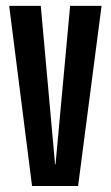

<svg xmlns="http://www.w3.org/2000/svg" viewBox="-20 -618 370 638"><path d="M86.5 0H239.5L317.5 -598.5H213L164.5 -72H163L115.5 -598.5H10.5Z"/></svg>

Font: Anybody ExtraCondensed Medium
Style: Regular
Weight: 500
Width: 2
Version: Version 1.113;gftools[0.9.25]